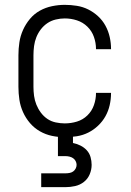

<svg xmlns="http://www.w3.org/2000/svg" viewBox="-20 -558 540 792"><path d="M247 8Q272 8 297 4Q322 0 344 -11Q366 -22 384.5 -39.5Q403 -57 415 -78.5Q427 -100 432.5 -124.5Q438 -149 438 -174Q438 -174 438 -174.5Q438 -175 438 -175H376Q376 -175 376 -175Q376 -175 376 -174Q376 -149 367.5 -124.5Q359 -100 340.5 -82Q322 -64 297.5 -56.5Q273 -49 247 -49Q229 -49 210 -53Q191 -57 175.5 -67.5Q160 -78 148.5 -93.5Q137 -109 130 -126.5Q123 -144 120.5 -162.5Q118 -181 118 -200V-330Q118 -349 120.5 -368Q123 -387 130 -404.5Q137 -422 148.5 -437Q160 -452 175.5 -462.5Q191 -473 210 -477.5Q229 -482 247 -482Q273 -482 297.5 -474Q322 -466 340.5 -448Q359 -430 367.5 -405.5Q376 -381 376 -356Q376 -356 376 -355.5Q376 -355 376 -355H438Q438 -355 438 -355.5Q438 -356 438 -357Q438 -381 432.5 -405.5Q427 -430 415 -452Q403 -474 384.5 -491Q366 -508 344 -519Q322 -530 297 -534Q272 -538 247 -538Q221 -538 194.5 -532.5Q168 -527 144.5 -514Q121 -501 103.5 -480Q86 -459 75 -434.5Q64 -410 60 -383.5Q56 -357 56 -330V-200Q56 -173 60 -146.5Q64 -120 75 -95.5Q86 -71 103.5 -50.5Q121 -30 144.5 -16.5Q168 -3 194.5 2.5Q221 8 247 8ZM150 214H250Q270 214 290 209.5Q310 205 326 192.5Q342 180 350 161Q358 142 358 122Q358 106 353.5 90Q349 74 338 62Q327 50 312 42.5Q297 35 281 32V0H219V86H250Q258 86 266.5 88Q275 90 281.5 94.5Q288 99 292 106.5Q296 114 296 122Q296 130 292 137.5Q288 145 281.5 149.5Q275 154 266.5 155.5Q258 157 250 157H150Z"/></svg>

Font: Iosevka SS09 Light
Style: Regular
Weight: 300
Monospace: yes
Designer: Belleve Invis
Foundry: Belleve Invis
Version: Version 5.2.1; ttfautohint (v1.8.3)